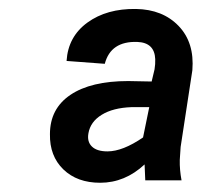

<svg xmlns="http://www.w3.org/2000/svg" viewBox="-20 -741 473 424"><path d="M300.8 -342.8 299.3 -377.9Q255.9 -337.4 201.2 -337.4Q150.4 -337.4 119.9 -366.9Q89.4 -396.5 90.3 -444.8Q90.3 -501 135.5 -531.5Q180.7 -562 263.2 -562L314.9 -561L321.3 -587.9Q323.2 -599.6 322.8 -610.4Q321.3 -647 283.2 -648.4Q224.6 -650.4 211.4 -600.1L127 -606.4Q130.4 -660.2 173.1 -691.2Q215.8 -722.2 280.3 -721.2Q339.4 -720.2 374.5 -683.6Q409.7 -647 404.8 -585.9L378.9 -416.5L377 -387.7Q376.5 -366.2 380.9 -342.8ZM217.3 -406.7Q251 -406.7 295.9 -437.5L309.6 -504.4H270.5Q229.5 -502.9 204.6 -487.5Q179.7 -472.2 175.3 -446.8Q171.9 -428.2 182.9 -417.5Q193.8 -406.7 217.3 -406.7Z"/></svg>

Font: TypoPRO Roboto
Style: Italic
Weight: 900
Italic angle: -12°
Designer: Google
Version: Version 2.136; 2016